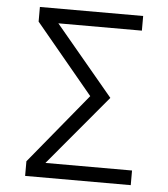

<svg xmlns="http://www.w3.org/2000/svg" viewBox="-51 -739 688 785"><g transform="rotate(5 293.0 -346.5)"><path d="M81.1 0V-60.1L317.9 -348.1L81.1 -633.3V-693.4H504.9V-633.3H162.1L400.4 -348.1L159.2 -60.1H514.6V0Z"/></g></svg>

Font: Cascadia Code NF Light
Style: Regular
Weight: 300
Monospace: yes
Designer: Aaron Bell
Foundry: Saja Typeworks
Version: Version 2404.023; ttfautohint (v1.8.4)